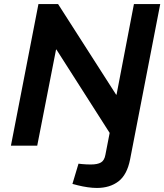

<svg xmlns="http://www.w3.org/2000/svg" viewBox="-20 -720 812 949"><path d="M459 209Q438 209 413.5 205.5Q389 202 365 196L338 189L368 89L386 91Q395 92 407 92.5Q419 93 429 93Q462 93 479 83Q496 73 501 45L522 -63L259 -475H257L164 0H34L170 -700H267L554 -252H556L642 -700H772L623 68Q608 144 565.5 176.5Q523 209 459 209Z"/></svg>

Font: REM Medium
Style: Italic
Weight: 500
Italic angle: -11°
Designer: Octavio Pardo
Foundry: Ashler Design
Version: Version 1.005;gftools[0.9.28]